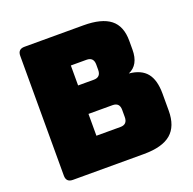

<svg xmlns="http://www.w3.org/2000/svg" viewBox="-127 -848 979 976"><g transform="rotate(-20 362.5 -360.0)"><path d="M489 0H105Q69 0 69 -36V-684Q69 -720 105 -720H424Q522 -720 569 -683Q616 -646 616 -567V-519Q616 -436 557 -411Q622 -405 652.5 -367.5Q683 -330 683 -256V-164Q683 -80 636 -40Q589 0 489 0ZM294 -288V-170H424Q462 -170 462 -210V-249Q462 -288 424 -288ZM294 -550V-442H379Q417 -442 417 -482V-510Q417 -550 379 -550Z"/></g></svg>

Font: Bungee Spice
Style: Regular
Weight: 400
Designer: David Jonathan Ross
Foundry: David Jonathan Ross
Version: Version 2.000